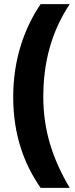

<svg xmlns="http://www.w3.org/2000/svg" viewBox="-20 -753 363 931"><path d="M44 -283C44 -99 97 43 177 158H318C236 19 190 -118 190 -284C190 -456 232 -603 318 -733H177C101 -621 44 -470 44 -283Z"/></svg>

Font: Noto Sans Bengali ExtraCondensed ExtraBold
Style: Regular
Weight: 800
Width: 2
Designer: Joana Ranito - Universal Thirst; Jelle Bosma - Monotype Design Team
Foundry: Universal Thirst ehf.
Version: Version 3.000